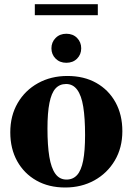

<svg xmlns="http://www.w3.org/2000/svg" viewBox="-20 -862 619 896"><path d="M290.5 -24Q320.5 -24 339.8 -45.2Q359 -66.5 368 -112.2Q377 -158 377 -232Q377 -311 368.5 -363.8Q360 -416.5 340.2 -443.2Q320.5 -470 288.5 -470Q258 -470 239 -449Q220 -428 210.8 -382Q201.5 -336 201.5 -262.5Q201.5 -183.5 210.2 -130.5Q219 -77.5 238.5 -50.8Q258 -24 290.5 -24ZM284 13Q207.5 13 150 -19.5Q92.5 -52 60.2 -110Q28 -168 28 -244.5Q28 -322 62.5 -381.2Q97 -440.5 157.5 -474Q218 -507.5 294.5 -507.5Q372 -507.5 429.5 -475Q487 -442.5 519 -384.5Q551 -326.5 551 -250Q551 -172.5 515.8 -113Q480.5 -53.5 420.2 -20.2Q360 13 284 13ZM289.5 -569Q259 -569 239.5 -588.5Q220 -608 220 -636.5Q220 -665 239.5 -684.8Q259 -704.5 289.5 -704.5Q320.5 -704.5 339.8 -684.8Q359 -665 359 -636.5Q359 -608 339.8 -588.5Q320.5 -569 289.5 -569ZM142.5 -791V-842.5H436.5V-791Z"/></svg>

Font: Newsreader 60pt
Style: Bold
Weight: 700
Designer: Hugues Gentile
Foundry: Production Type
Version: Version 1.003